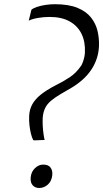

<svg xmlns="http://www.w3.org/2000/svg" viewBox="-20 -906 502 935"><path d="M142 -223.5Q135.5 -235.5 130.8 -254.5Q126 -273.5 123.5 -295.8Q121 -318 122 -341Q123.5 -373.5 137.5 -398.5Q151.5 -423.5 179 -445.5Q206.5 -467.5 248 -489Q288.5 -509 320.2 -530.2Q352 -551.5 376.5 -588Q381 -596.5 384.8 -607.2Q388.5 -618 390.8 -629.2Q393 -640.5 393.5 -650Q396 -702.5 377 -741.2Q358 -780 319 -801.8Q280 -823.5 222 -823.5Q194.5 -823.5 166.8 -819Q139 -814.5 120 -805.5L133 -858.5Q141.5 -866 159.8 -872.2Q178 -878.5 201.2 -882Q224.5 -885.5 247 -885.5Q314 -885.5 356.8 -868Q399.5 -850.5 423 -821Q446.5 -791.5 455 -755.2Q463.5 -719 462 -681Q460.5 -649 451.2 -621.2Q442 -593.5 427.5 -571Q408.5 -541.5 383.5 -519.2Q358.5 -497 330.8 -480.2Q303 -463.5 276.5 -448.5Q247.5 -431.5 228.2 -415.2Q209 -399 199.5 -379Q190 -359 188 -332Q187 -313.5 188.2 -292.5Q189.5 -271.5 192 -253Q194.5 -234.5 197.5 -224.5L148 -222.5ZM129.5 -42.5Q132 -69.5 150.2 -87Q168.5 -104.5 190 -104.5Q216 -104.5 226.5 -89.5Q237 -74.5 234.5 -52.5Q231.5 -23.5 212.8 -7Q194 9.5 171 9.5Q151 9.5 139 -4Q127 -17.5 129.5 -42.5Z"/></svg>

Font: Merriweather 36pt Light
Style: Italic
Weight: 300
Italic angle: -7.8°
Version: Version 2.101